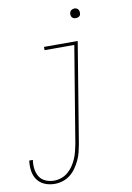

<svg xmlns="http://www.w3.org/2000/svg" viewBox="-119 -768 718 1043"><g transform="rotate(-10 240.0 -247.0)"><path d="M97 213Q68 213 42.5 202.5Q17 192 1.5 170.5Q-14 149 -18 120.5Q-22 92 -18 64H2Q-2 88 1 112.5Q4 137 16 156.5Q28 176 50 185.5Q72 195 97 195Q117 195 137 188Q157 181 173.5 167Q190 153 202 135Q214 117 222 98.5Q230 80 235 60Q240 40 244 20L332 -512H168V-530H354L263 23Q259 45 253.5 67Q248 89 238 110Q228 131 214.5 150.5Q201 170 182.5 184.5Q164 199 141.5 206Q119 213 97 213ZM366 -654Q360 -654 354 -656Q348 -658 344.5 -663Q341 -668 340 -674Q339 -680 340 -686Q341 -691 343.5 -695Q346 -699 349.5 -701.5Q353 -704 357.5 -705.5Q362 -707 366 -707Q373 -707 378.5 -704.5Q384 -702 387.5 -697Q391 -692 392 -686Q393 -680 392 -674Q392 -669 389.5 -665Q387 -661 383 -658.5Q379 -656 375 -655Q371 -654 366 -654Z"/></g></svg>

Font: Iosevka Curly Slab ThObl
Style: Regular
Weight: 100
Italic angle: -9°
Monospace: yes
Designer: Belleve Invis
Foundry: Belleve Invis
Version: Version 11.0.0; ttfautohint (v1.8.3)